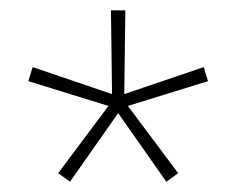

<svg xmlns="http://www.w3.org/2000/svg" viewBox="-20 -645 457 371"><path d="M115.3 -293.8 92.4 -310.4 189.6 -440.3 34.7 -488.2 43.1 -515.3 196.5 -463.2 194.4 -625H222.2L220.1 -463.2L373.6 -515.3L381.9 -488.2L227.1 -440.3L324.3 -310.4L301.4 -293.8L208.3 -426.4Z"/></svg>

Font: Afacad Flux Thin
Style: Regular
Weight: 250
Designer: Kristian Moeller
Foundry: Dicotype
Version: Version 1.100